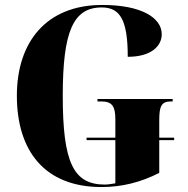

<svg xmlns="http://www.w3.org/2000/svg" viewBox="-20 -744 756 774"><path d="M389 10C472 10 547 -9 622 -47V-179H682V-189H622V-259C622 -314 630 -335 668 -335H676V-345H373V-335H389C433 -335 445 -314 445 -263V-189H329V-179H445V-5C428 -2 414 0 402 0C275 0 233 -91 233 -358C233 -617 275 -714 390 -714C464 -714 495 -664 495 -515C589 -515 632 -558 632 -606C632 -672 551 -724 392 -724C166 -724 48 -574 48 -358C48 -137 159 10 389 10Z"/></svg>

Font: Noto Serif Display Condensed Black
Style: Regular
Weight: 900
Width: 3
Designer: Monotype Design Team
Foundry: Monotype Imaging Inc.
Version: Version 2.009